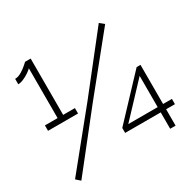

<svg xmlns="http://www.w3.org/2000/svg" viewBox="-159 -901 1088 1075"><g transform="rotate(-30 384.5 -364.0)"><path d="M243 -367V-332H49V-367H131V-689Q124 -681 107 -669.5Q90 -658 70.5 -649.5Q51 -641 35 -641V-676Q56 -676 78 -689.5Q100 -703 115 -716.5Q130 -730 131 -731H167V-367ZM44 -21 323 -365 597 -713 625 -690 346 -345 71 3ZM647 0V-106H417V-138L657 -393H682V-140H739V-106H682V0ZM457 -140H647V-342Z"/></g></svg>

Font: Raleway Thin Light
Style: Regular
Weight: 300
Version: Version 4.026